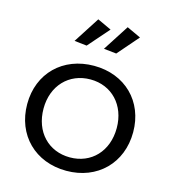

<svg xmlns="http://www.w3.org/2000/svg" viewBox="-112 -846 843 940"><g transform="rotate(15 309.5 -375.5)"><path d="M270 -754 185 -622 248 -615 341 -721ZM419 -754 334 -622 398 -615 490 -721ZM310 -529C152 -529 41 -420 41 -264C41 -107 152 3 310 3C467 3 578 -107 578 -264C578 -420 467 -529 310 -529ZM310 -460C418 -460 495 -379 495 -263C495 -145 418 -65 310 -65C201 -65 124 -145 124 -263C124 -379 201 -460 310 -460Z"/></g></svg>

Font: Juman Normal
Style: Regular
Weight: 300
Designer: Bandar Raffah (Arabic) Julieta Ulanovsky (Latin)
Foundry: Caramella
Version: Version 5.022;PS 005.022;hotconv 1.0.88;makeotf.lib2.5.64775